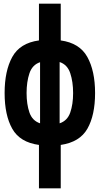

<svg xmlns="http://www.w3.org/2000/svg" viewBox="-20 -780 540 1040"><path d="M191 240V5Q88 -9 46.5 -82.5Q5 -156 5 -276Q5 -396 46.5 -471.5Q88 -547 191 -561V-760H309V-561Q411 -547 453 -471.5Q495 -396 495 -276Q495 -156 453.5 -83Q412 -10 309 5V240ZM376 -276Q376 -337 360.5 -383.5Q345 -430 303 -444V-112Q345 -126 360.5 -170.5Q376 -215 376 -276ZM124 -276Q124 -215 139.5 -170.5Q155 -126 197 -112V-443Q155 -429 139.5 -383Q124 -337 124 -276Z"/></svg>

Font: Noto Sans Mono ExtraCondensed Black
Style: Regular
Weight: 900
Width: 2
Designer: Monotype Design Team
Foundry: Monotype Imaging Inc.
Version: Version 2.014